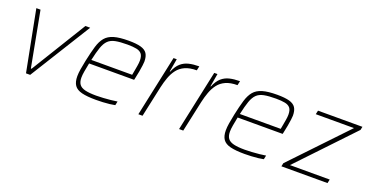

<svg xmlns="http://www.w3.org/2000/svg" viewBox="-30 -1011 2884 1511"><g transform="rotate(20 1411.5 -255.0)"><path d="M188 0 89 -510H124L211 -49H217L500 -510H540L223 0Z M776 8Q702 8 657.5 -3Q613 -14 594 -41.5Q575 -69 575 -117Q575 -143 580.5 -177Q586 -211 595 -254Q611 -329 626 -379.5Q641 -430 666.5 -460.5Q692 -491 738 -504.5Q784 -518 860 -518Q925 -518 962.5 -507.5Q1000 -497 1016 -472.5Q1032 -448 1032 -405Q1032 -396 1029 -372Q1026 -348 1020.5 -317.5Q1015 -287 1008 -256L1005 -243H628Q620 -203 614.5 -172Q609 -141 609 -118Q609 -82 624 -61.5Q639 -41 673.5 -32.5Q708 -24 767 -24Q794 -24 825.5 -26Q857 -28 887.5 -31Q918 -34 941 -38L934 -5Q916 -1 889.5 2Q863 5 833.5 6.5Q804 8 776 8ZM635 -275H977L981 -296Q987 -329 991.5 -355Q996 -381 996 -400Q996 -438 981.5 -456Q967 -474 937.5 -480Q908 -486 861 -486Q800 -486 762 -478.5Q724 -471 701.5 -449Q679 -427 664.5 -385.5Q650 -344 635 -275Z M1129 0 1238 -510H1265L1246 -401H1250Q1270 -450 1298.5 -475Q1327 -500 1365 -509Q1403 -518 1451 -518L1443 -482Q1385 -482 1346 -464.5Q1307 -447 1283 -415.5Q1259 -384 1244.5 -344Q1230 -304 1220 -259L1164 0Z M1470 0 1579 -510H1606L1587 -401H1591Q1611 -450 1639.5 -475Q1668 -500 1706 -509Q1744 -518 1792 -518L1784 -482Q1726 -482 1687 -464.5Q1648 -447 1624 -415.5Q1600 -384 1585.5 -344Q1571 -304 1561 -259L1505 0Z M2020 8Q1946 8 1901.5 -3Q1857 -14 1838 -41.5Q1819 -69 1819 -117Q1819 -143 1824.5 -177Q1830 -211 1839 -254Q1855 -329 1870 -379.5Q1885 -430 1910.5 -460.5Q1936 -491 1982 -504.5Q2028 -518 2104 -518Q2169 -518 2206.5 -507.5Q2244 -497 2260 -472.5Q2276 -448 2276 -405Q2276 -396 2273 -372Q2270 -348 2264.5 -317.5Q2259 -287 2252 -256L2249 -243H1872Q1864 -203 1858.5 -172Q1853 -141 1853 -118Q1853 -82 1868 -61.5Q1883 -41 1917.5 -32.5Q1952 -24 2011 -24Q2038 -24 2069.5 -26Q2101 -28 2131.5 -31Q2162 -34 2185 -38L2178 -5Q2160 -1 2133.5 2Q2107 5 2077.5 6.5Q2048 8 2020 8ZM1879 -275H2221L2225 -296Q2231 -329 2235.5 -355Q2240 -381 2240 -400Q2240 -438 2225.5 -456Q2211 -474 2181.5 -480Q2152 -486 2105 -486Q2044 -486 2006 -478.5Q1968 -471 1945.5 -449Q1923 -427 1908.5 -385.5Q1894 -344 1879 -275Z M2327 0 2333 -28 2761 -478H2441L2448 -510H2820L2814 -482L2387 -32H2720L2713 0Z"/></g></svg>

Font: Saira Thin Thin
Style: Italic
Weight: 250
Italic angle: -12°
Version: Version 1.101